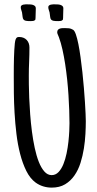

<svg xmlns="http://www.w3.org/2000/svg" viewBox="-20 -858 447 885"><path d="M375.5 -299.8Q375.5 -273.4 373.8 -240.7Q372.1 -208 366.7 -173.8Q361.3 -139.6 351.1 -107.2Q340.8 -74.7 323.2 -49.3Q305.7 -23.9 280 -8.5Q254.4 6.8 218.3 6.8Q198.2 6.8 179.2 1Q160.2 -4.9 144 -16.6Q118.7 -35.2 101.3 -70.1Q84 -105 72.8 -148.7Q61.5 -192.4 55.7 -241.5Q49.8 -290.5 47.1 -337.9Q44.4 -385.3 43.9 -427.2Q43.5 -469.2 43.5 -499Q43.5 -506.8 43.5 -521.5Q43.5 -536.1 43.7 -554Q43.9 -571.8 44.4 -590.8Q44.9 -609.9 45.9 -627.2Q46.9 -644.5 48.3 -657.7Q49.8 -670.9 52.2 -676.8Q54.7 -682.6 57.9 -685.1Q61 -687.5 67.9 -687.5Q89.8 -687.5 102.8 -674.1Q115.7 -660.6 115.7 -638.7Q115.7 -606.4 114.3 -574.2Q112.8 -542 112.8 -509.8Q112.8 -495.6 113 -468.3Q113.3 -440.9 114.7 -406Q116.2 -371.1 119.1 -331.1Q122.1 -291 127.2 -251.7Q132.3 -212.4 140.1 -176Q147.9 -139.6 158.9 -111.8Q169.9 -84 184.6 -67.4Q199.2 -50.8 218.3 -50.8Q236.3 -50.8 249.8 -64.9Q263.2 -79.1 272.2 -101.3Q281.2 -123.5 286.9 -150.9Q292.5 -178.2 295.4 -204.8Q298.3 -231.4 299.3 -254.2Q300.3 -276.9 300.3 -290Q300.3 -316.9 299.1 -349.9Q297.9 -382.8 295.7 -418.5Q293.5 -454.1 289.6 -491.2Q285.6 -528.3 280.3 -563.2Q274.9 -598.1 267.8 -629.9Q260.7 -661.6 251.5 -686.5Q250 -690.9 246.8 -697.8Q243.7 -704.6 243.7 -709Q243.7 -716.8 247.3 -720.7Q251 -724.6 256.3 -726.3Q261.7 -728 268.1 -728.3Q274.4 -728.5 279.8 -728.5Q291.5 -728.5 299.1 -727.5Q306.6 -726.6 316.9 -720.7Q323.7 -716.8 329.8 -699.2Q335.9 -681.6 341.3 -654.8Q346.7 -627.9 351.3 -594Q356 -560.1 359.9 -524.2Q363.8 -488.3 366.7 -452.6Q369.6 -417 371.6 -386.7Q373.5 -356.4 374.5 -333.5Q375.5 -310.5 375.5 -299.8ZM75.7 -825.2Q75.7 -830.1 79.1 -832.8Q82.5 -835.4 87.6 -836.7Q92.8 -837.9 97.9 -837.9Q103 -837.9 106.9 -837.9Q111.8 -837.9 118.4 -837.6Q125 -837.4 130.9 -835.7Q136.7 -834 140.9 -830.3Q145 -826.7 145 -820.3Q145 -817.9 144.8 -809.8Q144.5 -801.8 144.3 -792.5Q144 -783.2 143.8 -775.6Q143.6 -768.1 143.1 -767.6Q139.2 -762.2 133.1 -761.5Q127 -760.7 121.6 -760.7Q106.4 -760.7 99.1 -762.2Q91.8 -763.7 88.4 -768.1Q85 -772.5 84.2 -780.3Q83.5 -788.1 81.5 -800.8Q80.1 -806.6 77.9 -812.5Q75.7 -818.4 75.7 -825.2ZM202.6 -825.2Q202.6 -830.1 206.1 -832.8Q209.5 -835.4 214.6 -836.7Q219.7 -837.9 224.9 -837.9Q230 -837.9 233.9 -837.9Q238.8 -837.9 245.4 -837.6Q252 -837.4 257.8 -835.7Q263.7 -834 267.8 -830.3Q272 -826.7 272 -820.3Q272 -817.9 271.7 -809.8Q271.5 -801.8 271.2 -792.5Q271 -783.2 270.8 -775.6Q270.5 -768.1 270 -767.6Q266.1 -762.2 260 -761.5Q253.9 -760.7 248.5 -760.7Q233.4 -760.7 226.1 -762.2Q218.8 -763.7 215.3 -768.1Q211.9 -772.5 211.2 -780.3Q210.4 -788.1 208.5 -800.8Q207 -806.6 204.8 -812.5Q202.6 -818.4 202.6 -825.2Z"/></svg>

Font: Just Another Hand
Style: Regular
Weight: 400
Designer: Astigmatic (AOETI)
Foundry: Astigmatic (AOETI)
Version: Version 1.001